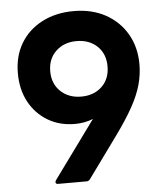

<svg xmlns="http://www.w3.org/2000/svg" viewBox="-53 -795 714 841"><g transform="rotate(-5 304.0 -374.0)"><path d="M168 0Q161 0 158.5 -4.5Q156 -9 160 -16L345 -270Q308 -255 265 -255Q198 -255 146 -286Q94 -317 64.5 -371.5Q35 -426 35 -498Q35 -573 68.5 -629Q102 -685 162.5 -716.5Q223 -748 302 -748Q382 -748 442 -715Q502 -682 535.5 -624Q569 -566 569 -491Q569 -447 557 -402.5Q545 -358 516 -305.5Q487 -253 436 -183L309 -8Q303 0 293 0ZM303 -372Q359 -372 394 -405.5Q429 -439 429 -494Q429 -549 394 -582.5Q359 -616 303 -616Q248 -616 212.5 -582.5Q177 -549 177 -494Q177 -439 212.5 -405.5Q248 -372 303 -372Z"/></g></svg>

Font: LINE Seed Sans
Style: Bold
Weight: 700
Designer: LINE VX Design & Dalton Maag Ltd & Sandoll Inc
Foundry: Dalton Maag Ltd
Version: Version 1.003